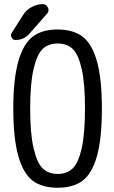

<svg xmlns="http://www.w3.org/2000/svg" viewBox="-20 -880 540 910"><path d="M139.2 -553.2Q123 -484.4 123 -365.2Q123 -246.1 139.2 -177.2Q155.3 -108.4 182.1 -82Q209 -55.7 253.4 -55.7Q297.9 -55.7 324.7 -82Q351.6 -108.4 367.2 -177.2Q382.8 -246.1 382.8 -365.2Q382.8 -484.4 367.2 -553.2Q351.6 -622.1 324.7 -647.9Q297.9 -673.8 253.4 -673.8Q209 -673.8 182.1 -647.9Q155.3 -622.1 139.2 -553.2ZM439.5 -589.4Q462.9 -505.9 462.9 -364.7Q462.9 -223.6 439.5 -140.1Q416 -56.6 371.1 -23.4Q326.2 9.8 252.9 9.8Q179.7 9.8 135.3 -23.4Q90.8 -56.6 66.9 -140.1Q43 -223.6 43 -364.7Q43 -505.9 66.9 -589.4Q90.8 -672.9 135.3 -706.5Q179.7 -740.2 252.9 -740.2Q326.2 -740.2 371.1 -706.5Q416 -672.9 439.5 -589.4ZM52.7 -690.4Q41 -690.4 35.2 -702.1Q29.3 -713.9 35.2 -723.6L89.8 -809.6Q104.5 -833 130.4 -846.7Q156.2 -860.4 182.6 -860.4Q199.2 -860.4 207 -844.2Q214.8 -828.1 203.1 -815.4L119.1 -719.7Q92.8 -690.4 52.7 -690.4Z"/></svg>

Font: Rounded-X Mgen+ 1mn regular
Style: Regular
Weight: 400
Designer: [Source Han Sans]
Ryoko NISHIZUKA  (kana & ideographs); Paul D. Hunt (Latin, Greek & Cyrillic); Wenlong ZHANG  (bopomofo
Version: Version 1.059.20150602